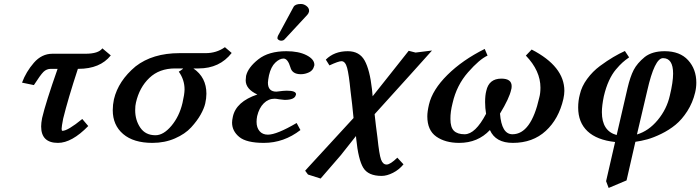

<svg xmlns="http://www.w3.org/2000/svg" viewBox="-20 -700 3491 957"><path d="M241.2 -432.1H405.8Q470.7 -432.1 490.2 -459L532.2 -423.8Q479 -356.9 371.1 -356.9H368.2Q319.3 -208 294.9 -108.9Q287.1 -68.8 287.1 -58.1Q287.1 -48.3 291 -47.9Q317.9 -47.9 390.1 -106.9L419.9 -71.8Q337.9 12.2 269 12.2Q185.1 12.2 185.1 -69.8Q185.1 -86.9 189.9 -111.8Q208 -189 267.1 -356.9H233.9Q211.9 -356.9 196.5 -341.6Q181.2 -326.2 148.9 -275.9L89.8 -288.1Q109.9 -342.3 148.9 -387.2Q188 -432.1 241.2 -432.1Z M754.9 -25.9Q794.9 -25.9 834.5 -73Q874 -120.1 889.6 -187Q899.4 -229 899.9 -253.9Q899.9 -302.7 871.1 -342.8Q876 -345.7 880.9 -348.9Q885.7 -352.1 889.4 -355Q893.1 -357.9 893.1 -358.9H853Q773.9 -358.9 724.4 -311.5Q674.8 -264.2 657.7 -189Q653.8 -173.8 653.8 -150.9Q653.8 -101.1 679.4 -63.5Q705.1 -25.9 754.9 -25.9ZM655.8 -369.1Q740.7 -435.1 875 -435.1H1004.9Q1059.1 -435.1 1101.1 -464.8L1134.8 -436Q1074.7 -358.9 969.7 -358.9H943.8Q1008.8 -314.9 1008.8 -232.9Q1008.8 -210 1002.9 -184.1Q997.1 -159.2 980 -128.7Q962.9 -98.1 932.9 -65.2Q902.8 -32.2 851.8 -10Q800.8 12.2 739.7 12.2Q645.5 12.2 593.8 -32Q542 -76.2 542 -150.9Q542 -177.7 547.9 -205.1Q569.8 -297.4 655.8 -369.1Z M1261.7 -121.1Q1258.8 -106 1258.8 -92.8Q1258.8 -64 1273.7 -46.4Q1288.6 -28.8 1315.4 -28.8Q1359.4 -28.8 1458.5 -86.9L1477.5 -51.8Q1394.5 12.2 1295.4 12.2Q1208.5 12.2 1172.6 -17.3Q1136.7 -46.9 1136.7 -88.9Q1136.7 -100.1 1140.6 -118.2Q1156.7 -193.4 1262.7 -229Q1204.6 -255.9 1204.6 -299.8Q1204.6 -305.7 1206.5 -321.8Q1216.3 -363.8 1267.6 -404.3Q1318.8 -444.8 1407.7 -444.8Q1468.8 -444.8 1507.8 -424.8Q1546.9 -404.8 1546.9 -377Q1546.9 -373 1545.4 -370.1Q1540.5 -349.1 1520.5 -339.6Q1500.5 -330.1 1479.5 -330.1Q1436.5 -330.1 1427.7 -363.8Q1414.6 -407.7 1393.6 -408.2Q1373.5 -408.2 1352.1 -387.7Q1330.6 -367.2 1320.8 -325.2Q1315.9 -300.3 1315.4 -288.1Q1315.4 -243.2 1357.4 -243.2Q1360.4 -244.1 1365.7 -244.1Q1393.6 -248 1409.7 -248Q1455.6 -248 1455.6 -230Q1455.6 -228 1454.6 -227.1Q1449.7 -202.1 1398.4 -202.1L1371.6 -205.1Q1356.4 -208 1348.6 -208Q1317.9 -208 1294.7 -185.1Q1271.5 -162.1 1261.7 -121.1ZM1479.5 -680.2Q1494.6 -680.2 1507.6 -670.2Q1520.5 -660.2 1520.5 -647V-643.1Q1518.6 -633.3 1511.7 -626L1398.4 -503.9Q1392.6 -497.1 1380.9 -497.1Q1375 -497.1 1368.9 -501Q1362.8 -504.9 1362.8 -509.8Q1362.8 -515.6 1365.7 -522L1442.9 -665Q1450.7 -680.2 1479.5 -680.2Z M1727.1 -247.1Q1719.2 -328.1 1710.2 -361.6Q1701.2 -395 1682.1 -395Q1667 -395 1622.1 -374L1604 -402.8Q1646 -444.8 1713.4 -444.8Q1771.5 -444.8 1797.4 -398.4Q1823.2 -352.1 1834 -255.9Q1835 -247.1 1837.4 -220.2Q1863.3 -253.4 1924.8 -330.3Q1986.3 -407.2 2017.1 -446.8L2051.3 -438Q2095.2 -443.8 2133.3 -448.2L2027.3 -330.1L1847.2 -130.9Q1849.1 -111.8 1853.8 -73Q1858.4 -34.2 1861.3 -15.1Q1870.1 69.8 1879.2 95Q1888.2 120.1 1907.2 120.1Q1925.3 120.1 1960.4 85.9L1991.2 119.1Q1969.2 146 1938.7 161.4Q1908.2 176.8 1882.3 176.8Q1815.4 176.8 1790.8 136.5Q1766.1 96.2 1755.4 -8.8L1754.4 -22Q1728.5 10.3 1678.2 74.2L1578.1 189.9L1515.1 169.9L1501 150.9L1514.2 136.2L1742.2 -111.8Q1735.8 -179.7 1727.1 -247.1Z M2788.1 -207Q2765.1 -106.9 2700.2 -47.4Q2635.3 12.2 2536.1 12.2Q2450.2 12.2 2421.9 -51.8Q2361.8 12.2 2269 12.2Q2199.2 12.2 2154.5 -19.3Q2109.9 -50.8 2109.9 -120.1Q2109.9 -144 2118.2 -179.2Q2135.3 -252.4 2210.2 -326.7Q2285.2 -400.9 2396 -456.1L2410.2 -422.9Q2370.1 -404.8 2313 -339.8Q2255.9 -274.9 2235.8 -186Q2224.6 -142.1 2225.1 -106.9Q2225.1 -64.9 2242.7 -47.9Q2260.3 -30.8 2295.9 -30.8Q2349.1 -30.8 2402.8 -132.8Q2397.9 -161.6 2397.9 -190.9Q2397.9 -225.1 2403.8 -247.1Q2417 -308.1 2479 -308.1Q2529.8 -308.1 2530.3 -271Q2530.3 -258.8 2527.8 -252.9Q2519 -210.9 2472.2 -133.8Q2480 -30.8 2534.2 -30.8Q2627 -30.8 2668 -213.9Q2673.8 -234.9 2673.8 -263.2Q2673.8 -347.2 2601.1 -422.9L2629.9 -453.1Q2793 -369.1 2793 -247.1Q2793 -230 2788.1 -207Z M3318.8 -224.1Q3335 -291 3335 -333Q3335 -410.2 3284.7 -410.2Q3242.7 -410.2 3206.1 -248L3154.8 -29.8Q3212.9 -46.9 3258.3 -101.6Q3303.7 -156.2 3318.8 -224.1ZM3013.7 236.8 3001 203.1 3045.9 7.8Q2955.1 -2 2908.4 -45.9Q2861.8 -89.8 2861.8 -164.1Q2861.8 -198.2 2870.1 -229Q2878.9 -269 2906.5 -306.6Q2934.1 -344.2 2970.5 -371.1Q3006.8 -397.9 3036.9 -415.5Q3066.9 -433.1 3094.7 -445.8L3115.7 -414.1Q3096.7 -400.9 3082.8 -388.4Q3068.8 -376 3049.8 -353.5Q3030.8 -331.1 3015.4 -297.6Q3000 -264.2 2989.7 -220.2Q2980 -173.3 2980 -141.1Q2980 -46.9 3053.7 -26.9L3107.9 -261.2Q3121.1 -317.4 3138.4 -351.1Q3155.8 -384.8 3193.8 -416Q3231 -444.8 3293 -444.8Q3369.1 -444.8 3409.9 -399.9Q3450.7 -355 3450.7 -288.1Q3450.7 -263.2 3444.8 -238.8Q3432.6 -188 3405.8 -146Q3378.9 -104 3346.9 -77.9Q3314.9 -51.8 3276.4 -33Q3237.8 -14.2 3206.8 -5.6Q3175.8 2.9 3147 6.8L3103 199.2Z"/></svg>

Font: Linux Libertine O
Style: Semibold Italic
Weight: 600
Italic angle: -11.5°
Designer: Philipp H. Poll
Foundry: Philipp H. Poll
Version: Version 5.1.2